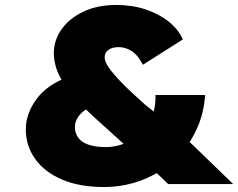

<svg xmlns="http://www.w3.org/2000/svg" viewBox="-20 -742 960 774"><path d="M658 0 606 -50 507 -136 368 -262Q316 -309 283 -347Q250 -385 231 -416Q212 -447 204.5 -475Q197 -503 197 -528Q197 -579 227.5 -623Q258 -667 315 -694.5Q372 -722 448 -722Q513 -722 567 -704Q621 -686 660 -655Q699 -624 717 -583L556 -481Q536 -520 511 -536Q486 -552 459 -552Q441 -552 428.5 -547Q416 -542 409 -533Q402 -524 402 -510Q402 -493 419 -469Q436 -445 461.5 -418Q487 -391 515.5 -365Q544 -339 566 -319L641 -260L736 -178L920 0ZM400 12Q301 12 230.5 -18Q160 -48 122 -101Q84 -154 84 -220Q84 -284 127.5 -343Q171 -402 260 -434L388 -324Q333 -311 307.5 -285.5Q282 -260 282 -230Q282 -206 295 -187.5Q308 -169 336 -159Q364 -149 409 -149Q442 -149 478 -162Q514 -175 543 -201Q572 -227 590 -266.5Q608 -306 607 -359H807Q802 -289 777 -230.5Q752 -172 713 -127Q674 -82 623.5 -51Q573 -20 516.5 -4Q460 12 400 12Z"/></svg>

Font: Lexend Exa Black
Style: Regular
Weight: 900
Designer: Bonnie Shaver-Troup, Thomas Jockin
Foundry: Lexend
Version: Version 1.007